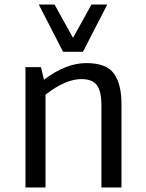

<svg xmlns="http://www.w3.org/2000/svg" viewBox="-20 -832 648 852"><path d="M260 -602 152 -812H222L304 -664L386 -812H456L348 -602ZM363 -552H364Q452 -552 485.5 -505.5Q519 -459 519 -372V0H430V-364Q430 -427 410 -454Q390 -481 341 -481Q271 -481 182 -412V0H93V-534H162L175 -478Q272 -552 363 -552Z"/></svg>

Font: Martel Sans
Style: Regular
Weight: 400
Designer: Dan Reynolds and Mathieu Réguer
Foundry: Dan Reynolds and Mathieu Réguer
Version: Version 1.001;PS 001.001;hotconv 1.0.70;makeotf.lib2.5.58329